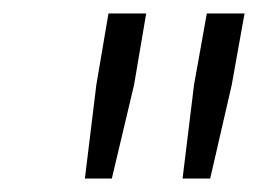

<svg xmlns="http://www.w3.org/2000/svg" viewBox="-20 -720 383 285"><path d="M106 -455H146L179 -594L197 -700H141L123 -594ZM251 -455H292L324 -594L343 -700H287L268 -594Z"/></svg>

Font: Fixel Display Light
Style: Italic
Weight: 300
Italic angle: -10°
Designer: AlfaBravo + MacPaw
Foundry: Kyrylo Tkachov, Marchela Mozhyna, Serhii Makarenko, Maria Weinstein, Zakhar Kryvoshyya
Version: Version 1.210;Glyphs 3.2 (3217)